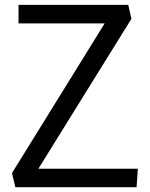

<svg xmlns="http://www.w3.org/2000/svg" viewBox="-20 -779 624 799"><path d="M43.9 0H548.3L553.7 -76.7H139.6L526.9 -700.7L513.7 -758.8H57.1V-681.6H415.5L29.8 -58.6Z"/></svg>

Font: Duru Sans
Style: Regular
Weight: 400
Designer: Onur Yazıcıgil
Foundry: Onur Yazıcıgil
Version: Version 1.002